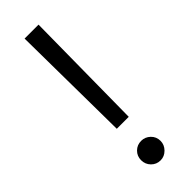

<svg xmlns="http://www.w3.org/2000/svg" viewBox="-254 -770 798 798"><g transform="rotate(-45 145.5 -371.0)"><path d="M104 -750H186L180.2 -213.9H109.9ZM146 7.8Q122.1 7.8 105.5 -9Q88.9 -25.9 88.9 -50Q88.9 -74.2 105.5 -90.6Q122.1 -106.9 146 -106.9Q168.9 -106.9 186 -90.6Q203.1 -74.2 203.1 -49.8Q203.1 -26.9 186 -9.5Q168.9 7.8 146 7.8Z"/></g></svg>

Font: Oakes Grotesk
Style: Italic
Weight: 400
Designer: Samuel Oakes
Foundry: Samuel Oakes
Version: Version 1.0 | wf-rip DC20170320